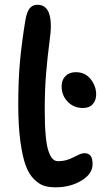

<svg xmlns="http://www.w3.org/2000/svg" viewBox="-20 -820 440 811"><path d="M214.8 -28.8Q187.5 -28.8 167 -34.9Q146.5 -41 124.5 -62.3Q102.5 -83.5 88.9 -120.1Q75.2 -156.7 66.2 -221.9Q57.1 -287.1 57.1 -377Q57.1 -483.9 64.7 -563.7Q72.3 -643.6 86.9 -732.9Q92.8 -769 105 -784.4Q117.2 -799.8 138.2 -799.8Q194.8 -799.8 194.8 -710Q194.8 -684.1 188.2 -636.5Q181.6 -588.9 175.3 -516.1Q168.9 -443.4 168.9 -356.9Q168.9 -291.5 173.1 -246.8Q177.2 -202.1 185.5 -179.7Q193.8 -157.2 203.1 -148.2Q212.4 -139.2 225.1 -139.2Q251.5 -139.2 272.2 -147.7Q293 -156.2 308.6 -164.6Q324.2 -172.9 337.9 -172.9Q371.1 -172.9 371.1 -127Q371.1 -85.4 324 -57.1Q276.9 -28.8 214.8 -28.8ZM330.1 -363.8Q291.5 -363.8 265.9 -390.4Q240.2 -417 240.2 -455.1Q240.2 -482.4 256.6 -498.8Q272.9 -515.1 299.8 -515.1Q339.8 -515.1 363 -485.8Q386.2 -456.5 386.2 -420.9Q386.2 -396.5 371.8 -380.1Q357.4 -363.8 330.1 -363.8Z"/></svg>

Font: Shantell Sans Irregular Bouncy
Style: Regular
Weight: 500
Designer: Stephen Nixon, Anya Danilova, Shantell Martin
Foundry: Arrow Type
Version: Version 1.006;[9816181b4]